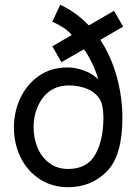

<svg xmlns="http://www.w3.org/2000/svg" viewBox="-20 -762 582 800"><path d="M38 -231Q38 -295 64.5 -352.5Q91 -410 141.5 -445.5Q192 -481 262 -481Q295 -481 331.5 -467.5Q368 -454 389 -431Q383 -458 365.5 -495Q348 -532 330 -557L236 -503L198 -569L279 -616Q264 -634 244.5 -646.5Q225 -659 198 -672L231 -742Q298 -711 350 -656L455 -717L493 -651L398 -596Q443 -528 466.5 -442.5Q490 -357 490 -271Q490 -113 425 -47.5Q360 18 264 18Q198 18 146.5 -15Q95 -48 66.5 -105Q38 -162 38 -231ZM411 -274Q410 -303 407 -318Q404 -333 398 -345Q380 -376 345 -391Q310 -406 267 -406Q198 -406 159 -355Q120 -304 120 -231Q120 -186 136.5 -146.5Q153 -107 185.5 -82.5Q218 -58 264 -58Q343 -58 377 -118Q411 -178 411 -274Z"/></svg>

Font: Bellota Text
Style: Bold
Weight: 700
Designer: Kemie Guaida
Foundry: Kemie Guaida
Version: Version 4.001